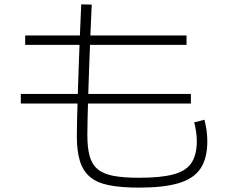

<svg xmlns="http://www.w3.org/2000/svg" viewBox="-20 -822 1040 877"><path d="M615 35Q533 35 478 24Q423 13 391 -14Q359 -41 345 -86.5Q331 -132 331 -200Q331 -223 332 -270.5Q333 -318 335 -381.5Q337 -445 339.5 -517Q342 -589 345 -662Q348 -735 351 -802L399 -801Q396 -737 393 -665.5Q390 -594 387.5 -522.5Q385 -451 383 -388.5Q381 -326 380 -278Q379 -230 379 -205Q379 -147 389.5 -109Q400 -71 426.5 -49Q453 -27 499 -18.5Q545 -10 615 -10Q715 -10 772.5 -25.5Q830 -41 854.5 -78Q879 -115 879 -178Q879 -199 875.5 -222Q872 -245 867 -263L914 -275Q920 -250 923.5 -226Q927 -202 927 -177Q927 -99 896 -52.5Q865 -6 796.5 14.5Q728 35 615 35ZM75 -349V-393H852V-349ZM95 -617V-660H832V-617Z"/></svg>

Font: M PLUS 1 Light
Style: Regular
Weight: 300
Designer: Coji Morishita
Foundry: UNDERFOREST DESIGN
Version: Version 1.001